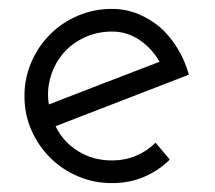

<svg xmlns="http://www.w3.org/2000/svg" viewBox="-20 -404 483 432"><path d="M232 -333Q266 -333 294 -314Q322 -295 339 -265Q276 -241 214 -217Q152 -193 90 -169Q85 -199 93 -228Q101 -257 119 -280Q138 -304 167.5 -318.5Q197 -333 232 -333ZM362 -45 330 -83Q311 -64 286 -53.5Q261 -43 232 -43Q189 -43 155.5 -64Q122 -85 105 -120Q180 -149 255 -178Q330 -207 405 -236Q396 -268 379.5 -295Q363 -322 342 -341Q319 -361 291 -372.5Q263 -384 232 -384Q191 -384 155 -368.5Q119 -353 93 -327Q66 -300 50.5 -264Q35 -228 35 -188Q35 -147 50.5 -111.5Q66 -76 93 -49Q119 -23 155 -7.5Q191 8 232 8Q271 8 304 -6Q337 -20 362 -45Z"/></svg>

Font: Josefin Slab Thin Medium
Style: Regular
Weight: 500
Version: Version 2.000